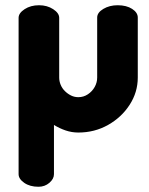

<svg xmlns="http://www.w3.org/2000/svg" viewBox="-20 -496 569 733"><path d="M127 217Q94 217 72.5 202Q51 187 51 169V-428Q51 -446 74 -461Q97 -476 129 -476Q160 -476 183 -461Q206 -446 206 -428V-200Q206 -186 211.5 -172.5Q217 -159 227.5 -148.5Q238 -138 251 -131.5Q264 -125 279 -125Q299 -125 315.5 -136Q332 -147 341.5 -164Q351 -181 351 -200V-429Q351 -448 374.5 -462Q398 -476 429 -476Q463 -476 484.5 -462Q506 -448 506 -429V-200Q506 -144 475 -96Q444 -48 392.5 -19Q341 10 279 10Q254 10 230.5 2Q207 -6 186 -19V169Q186 187 168.5 202Q151 217 127 217Z"/></svg>

Font: Dosis ExtraLight ExtraBold
Style: Regular
Weight: 800
Version: Version 3.001; ttfautohint (v1.8.2)